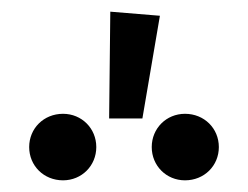

<svg xmlns="http://www.w3.org/2000/svg" viewBox="-20 -933 425 329"><path d="M167 -730H224L254 -906L169 -913ZM88 -738C55 -738 30 -713 30 -681C30 -649 55 -624 88 -624C120 -624 145 -649 145 -681C145 -713 120 -738 88 -738ZM297 -738C265 -738 240 -713 240 -681C240 -649 265 -624 297 -624C330 -624 355 -649 355 -681C355 -713 330 -738 297 -738Z"/></svg>

Font: Fira Sans
Style: Regular
Weight: 400
Designer: Carrois Corporate & Edenspiekermann AG
Foundry: Carrois Corporate GbR & Edenspiekermann AG
Version: Version 4.203